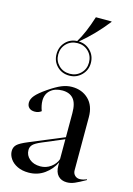

<svg xmlns="http://www.w3.org/2000/svg" viewBox="-140 -1013 758 1098"><g transform="rotate(15 238.5 -464.0)"><path d="M123 -682Q123 -724 150 -753Q177 -782 218 -784Q254 -842 286 -943H379V-940Q309 -851 228 -784Q269 -783 297.5 -754Q326 -725 326 -682Q326 -640 296.5 -610.5Q267 -581 225 -581Q181 -581 152 -610Q123 -639 123 -682ZM96 -152 298 -236V-379Q298 -437 275.5 -463Q253 -489 210 -489Q167 -489 140.5 -466Q114 -443 114 -404Q114 -376 126 -344Q110 -331 87 -331Q66 -331 54 -342Q42 -353 42 -373Q42 -394 60 -415.5Q78 -437 123 -468Q167 -498 197.5 -510.5Q228 -523 258 -523Q318 -523 356.5 -485.5Q395 -448 395 -381V-66Q395 -48 406.5 -36.5Q418 -25 435 -25Q454 -25 477 -35V-30Q438 -8 415 2Q392 12 369 12Q336 12 317 -8.5Q298 -29 298 -68V-87Q277 -43 236.5 -14Q196 15 143 15Q105 15 77 1.5Q49 -12 34 -34Q19 -56 19 -80Q19 -103 34.5 -118Q50 -133 96 -152ZM199 -37Q233 -37 260.5 -57Q288 -77 298 -106V-224L170 -170Q135 -155 122.5 -142Q110 -129 110 -110Q110 -79 134.5 -58Q159 -37 199 -37ZM225 -592Q263 -592 289 -618Q315 -644 315 -682Q315 -721 289 -747Q263 -773 225 -773Q185 -773 159 -747Q133 -721 133 -682Q133 -644 159 -618Q185 -592 225 -592Z"/></g></svg>

Font: Nyght Serif
Style: Regular
Weight: 400
Designer: Maksym Kobuzan
Version: Version 0.410